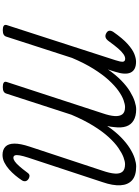

<svg xmlns="http://www.w3.org/2000/svg" viewBox="186 -1242 1073 1484"><g transform="rotate(90 722.0 -499.5)"><path d="M1177 17Q1136 17 1113 -5.5Q1090 -28 1089.5 -74.5Q1089 -121 1113 -193L1299 -756Q1318 -811 1321 -850Q1324 -889 1307 -909.5Q1290 -930 1249 -930Q1227 -930 1195 -918Q1163 -906 1123 -878.5Q1083 -851 1039.5 -803.5Q996 -756 952 -685Q908 -614 866 -515L703 -13Q699 1 687 8Q675 15 652 15Q630 15 619 8Q608 1 613 -15L855 -756Q874 -811 876.5 -849.5Q879 -888 863 -909Q847 -930 807 -930Q786 -930 753.5 -918.5Q721 -907 681.5 -879Q642 -851 599 -804Q556 -757 512 -687Q468 -617 427 -520L263 -13Q259 1 247 8Q235 15 212 15Q190 15 179.5 8Q169 1 173 -15L445 -856Q458 -895 456.5 -913Q455 -931 433 -931Q417 -931 397.5 -917.5Q378 -904 354.5 -877Q331 -850 300 -807Q284 -784 268 -779.5Q252 -775 234 -786Q219 -795 217 -808Q215 -821 226 -839Q277 -912 319.5 -950Q362 -988 396 -1001.5Q430 -1015 457 -1015Q520 -1015 540 -974Q560 -933 534 -853Q530 -839 525.5 -825.5Q521 -812 516 -798Q559 -859 602 -901Q645 -943 686 -968Q727 -993 762.5 -1004.5Q798 -1016 824 -1016Q877 -1016 910.5 -996Q944 -976 956.5 -938.5Q969 -901 962 -847Q961 -834 959 -820.5Q957 -807 953 -792Q997 -856 1040.5 -898.5Q1084 -941 1125.5 -967Q1167 -993 1203 -1004.5Q1239 -1016 1266 -1016Q1337 -1016 1372.5 -984.5Q1408 -953 1411.5 -894.5Q1415 -836 1387 -755L1198 -182Q1185 -142 1180.5 -116.5Q1176 -91 1180.5 -79Q1185 -67 1199 -67Q1211 -67 1226.5 -77.5Q1242 -88 1263 -111.5Q1284 -135 1313 -174Q1324 -190 1335.5 -191.5Q1347 -193 1361 -185Q1378 -174 1380 -159.5Q1382 -145 1372 -131Q1357 -108 1335.5 -82Q1314 -56 1288.5 -33.5Q1263 -11 1235 3Q1207 17 1177 17Z"/></g></svg>

Font: Playwrite US Trad
Style: Regular
Weight: 400
Designer: Veronika Burian, José Scaglione
Foundry: TypeTogether
Version: Version 1.002